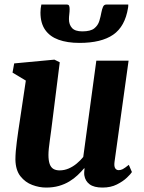

<svg xmlns="http://www.w3.org/2000/svg" viewBox="-20 -836 648 866"><path d="M188 10Q157 10 125.5 -1.8Q94 -13.5 72.2 -41Q50.5 -68.5 49.5 -116Q49.5 -133.5 51.2 -154.2Q53 -175 56 -198.2Q59 -221.5 62.5 -245.5Q66 -269.5 69.5 -292L96.5 -472.5L36.5 -508.5L44 -550L225.5 -567L249.5 -555L216 -288.5Q213.5 -267 210.5 -245.2Q207.5 -223.5 204.8 -203.5Q202 -183.5 200.2 -166.5Q198.5 -149.5 198.5 -137.5Q198.5 -112 204 -96.5Q209.5 -81 220.8 -74.2Q232 -67.5 249 -67.5Q270 -67.5 289.8 -76Q309.5 -84.5 326.2 -98.5Q343 -112.5 355.5 -128L414.5 -562.5H560L496.5 -105.5Q494 -86 499.5 -77.2Q505 -68.5 515.5 -68.5Q524.5 -68.5 533.8 -73.2Q543 -78 561 -92.5L575 -60Q570 -51.5 552.5 -34.8Q535 -18 507.2 -4Q479.5 10 442.5 10Q404 10 384.2 -4.8Q364.5 -19.5 360.5 -44.5Q360 -47 359.8 -50.8Q359.5 -54.5 359.8 -58.8Q360 -63 360.5 -67.5Q361 -72 361.5 -76L359.5 -77Q346.5 -61.5 330.2 -46Q314 -30.5 293 -17.8Q272 -5 246 2.5Q220 10 188 10ZM281 -815.5Q289.5 -815.5 291.8 -809.8Q294 -804 294 -795Q294 -784 292.5 -772Q291 -760 291 -749.5Q291 -725 304.8 -709.8Q318.5 -694.5 351 -694.5Q388.5 -694.5 405.2 -708Q422 -721.5 428 -741.5Q434 -761.5 437.5 -781Q440 -794 444.5 -804.8Q449 -815.5 459.5 -815.5H558.5Q558.5 -812 558.5 -808.5Q558.5 -805 557.5 -800.5Q544 -716.5 490.5 -679.5Q437 -642.5 338.5 -642.5Q283.5 -642.5 244.2 -656.8Q205 -671 183.8 -701.2Q162.5 -731.5 162.5 -779.5Q162.5 -788 163.5 -797.2Q164.5 -806.5 166.5 -815.5Z"/></svg>

Font: Merriweather 20pt ExtraBold
Style: Italic
Weight: 800
Italic angle: -7.8°
Version: Version 2.101